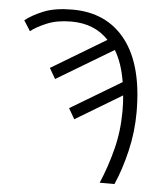

<svg xmlns="http://www.w3.org/2000/svg" viewBox="-52 -768 704 815"><g transform="rotate(5 300.0 -361.0)"><path d="M403 0Q433 -70 453 -148Q473 -226 473 -312Q473 -347 470 -378L272 -259L246 -304L463 -434Q450 -514 418 -567L176 -422L150 -467L383 -607Q323 -671 224 -671Q164 -671 120.5 -653Q77 -635 52 -615L24 -659Q54 -683 102 -702.5Q150 -722 224 -722Q371 -722 452 -617Q533 -512 533 -312Q533 -227 513.5 -145Q494 -63 466 0Z"/></g></svg>

Font: Noto Sans Mono Light
Style: Regular
Weight: 300
Designer: Monotype Design Team
Foundry: Monotype Imaging Inc.
Version: Version 2.014; ttfautohint (v1.8.4.7-5d5b)